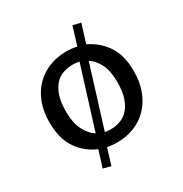

<svg xmlns="http://www.w3.org/2000/svg" viewBox="-156 -686 850 894"><g transform="rotate(-30 269.0 -238.5)"><path d="M358 -568 400 -558 369 -459Q426 -433 462.5 -380Q499 -327 499 -240Q499 -181 481 -134.5Q463 -88 431.5 -56Q400 -24 358 -7.5Q316 9 267 9Q253 9 239.5 7.5Q226 6 214 4L187 91L146 80L174 -8Q113 -34 76 -88Q39 -142 39 -230Q39 -289 57 -335Q75 -381 106.5 -412.5Q138 -444 180 -460.5Q222 -477 271 -477Q299 -477 328 -471ZM268 -409Q242 -409 217 -401Q192 -393 173 -373Q154 -353 142.5 -319.5Q131 -286 131 -235Q131 -173 150.5 -135Q170 -97 200 -78L302 -405Q294 -407 285 -408Q276 -409 268 -409ZM407 -235Q407 -295 388.5 -331.5Q370 -368 341 -387L240 -62Q255 -59 270 -59Q296 -59 321 -67.5Q346 -76 365 -96.5Q384 -117 395.5 -150.5Q407 -184 407 -235Z"/></g></svg>

Font: Mukta Mahee
Style: Regular
Weight: 400
Designer: Shuchita Grover, Noopur Datye, Girish Dalvi, Yashodeep Gholap
Foundry: Ek Type
Version: Version 2.538;PS 1.000;hotconv 16.6.51;makeotf.lib2.5.65220;